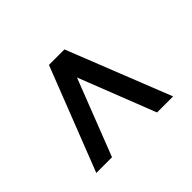

<svg xmlns="http://www.w3.org/2000/svg" viewBox="-95 -715 737 737"><g transform="rotate(45 273.0 -347.0)"><path d="M483.4 -224.2V-138.9L61.6 -303.7V-387.8L484.1 -555.2V-468L171.8 -345.6Z"/></g></svg>

Font: Public Sans Thin
Style: Regular
Weight: 100
Designer: The Public Sans project authors (U.S. Web Design System). Libre Franklin designed by Pablo Impallari and Rodrigo Fuenzal
Version: Version 1.008